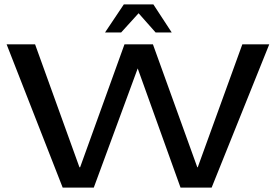

<svg xmlns="http://www.w3.org/2000/svg" viewBox="-20 -850 1250 870"><path d="M1200 -649H1078L876 -92H874L673 -649H544L343 -92H340L139 -649H10L264 0H405L604 -540L798 0H939ZM456 -703H529L608 -790L685 -703H758L675 -830H541Z"/></svg>

Font: Gamestation Extended
Style: Regular
Weight: 400
Width: 7
Designer: Jonas Hecksher
Foundry: Jonas Hecksher, Playtypeª, e-types AS
Version: Version 1.003